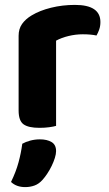

<svg xmlns="http://www.w3.org/2000/svg" viewBox="-20 -515 445 784"><path d="M209 -1Q199 2 181 4.5Q163 7 141 7Q96 7 76 -7.5Q56 -22 56 -64V-369Q56 -397 70 -417Q84 -437 109 -452Q142 -472 188.5 -483.5Q235 -495 286 -495Q390 -495 390 -425Q390 -408 385 -394Q380 -380 374 -370Q351 -375 318 -375Q289 -375 260 -368Q231 -361 209 -349ZM83 249Q47 249 25 228Q45 187 55.5 148.5Q66 110 71 72Q85 64 104 59Q123 54 143 54Q172 54 190.5 65Q209 76 209 102Q209 114 204 130Q199 146 191 162.5Q183 179 173 194Q163 209 154 219Q139 236 121 242.5Q103 249 83 249Z"/></svg>

Font: Baloo 2 Latin
Style: Bold
Weight: 400
Designer: Sarang Kulkarni and Ek Type
Foundry: Ek Type
Version: Version 1.001